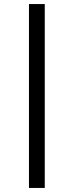

<svg xmlns="http://www.w3.org/2000/svg" viewBox="-20 -826 364 948"><path d="M123 -806H201V102H123Z"/></svg>

Font: Bitter Thin Medium
Style: Regular
Weight: 500
Version: Version 3.021